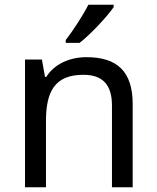

<svg xmlns="http://www.w3.org/2000/svg" viewBox="-20 -786 658 806"><path d="M457 -756V-766H351C328 -721 285 -655 256 -618V-606H314C361 -642 432 -719 457 -756ZM343 -546C275 -546 209 -519 174 -463H169L156 -536H85V0H173V-278C173 -403 211 -472 330 -472C412 -472 450 -429 450 -343V0H537V-349C537 -487 471 -546 343 -546Z"/></svg>

Font: Noto Sans Mro
Style: Regular
Weight: 400
Designer: Monotype Design Team
Foundry: Monotype Imaging Inc.
Version: Version 2.001